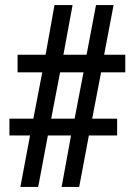

<svg xmlns="http://www.w3.org/2000/svg" viewBox="-20 -734 529 754"><path d="M60 0 98 -202H17V-268H111L146 -450H49V-519H159L194 -714H265L229 -519H320L357 -714H426L389 -519H472V-450H377L342 -268H440V-202H329L291 0H222L259 -202H168L130 0ZM181 -268H273L308 -450H216Z"/></svg>

Font: Noto Serif Khmer Condensed
Style: Bold
Weight: 700
Width: 3
Designer: Danh Hong and the Monotype Design Team
Foundry: Monotype Imaging Inc.
Version: Version 2.004; ttfautohint (v1.8.4.7-5d5b)